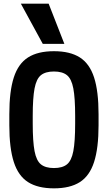

<svg xmlns="http://www.w3.org/2000/svg" viewBox="-20 -1020 590 1050"><path d="M275 10Q187 10 133.5 -24Q80 -58 55.5 -134Q31 -210 31 -335V-395Q31 -521 55.5 -596.5Q80 -672 133.5 -706Q187 -740 275 -740Q363 -740 416.5 -706Q470 -672 494.5 -596.5Q519 -521 519 -395V-335Q519 -210 494.5 -134Q470 -58 416.5 -24Q363 10 275 10ZM275 -101Q321 -101 346 -121Q371 -141 381 -193.5Q391 -246 391 -344V-386Q391 -484 381 -536.5Q371 -589 346 -609Q321 -629 275 -629Q229 -629 204 -609Q179 -589 169 -536.5Q159 -484 159 -386V-344Q159 -246 169 -193.5Q179 -141 204 -121Q229 -101 275 -101ZM214 -780 94 -1000H246L332 -780Z"/></svg>

Font: M PLUS Code Latin SemiExpanded SemiBold
Style: Regular
Weight: 600
Width: 6
Designer: Coji Morishita
Foundry: UNDERFOREST DESIGN
Version: Version 1.002; ttfautohint (v1.8.3)